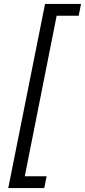

<svg xmlns="http://www.w3.org/2000/svg" viewBox="-20 -762 432 976"><path d="M209 -742H392L380 -682H268L106 134H217L205 194H22Z"/></svg>

Font: Montserrat Alternates
Style: Italic
Weight: 400
Italic angle: -11.3°
Designer: Julieta Ulanovsky
Foundry: Julieta Ulanovsky
Version: Version 7.200